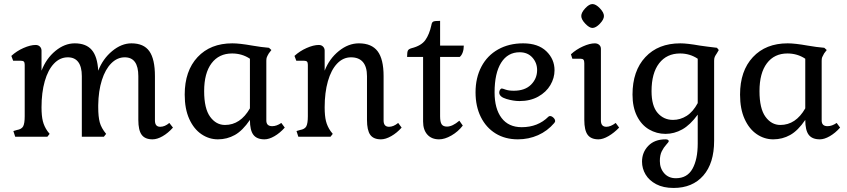

<svg xmlns="http://www.w3.org/2000/svg" viewBox="-20 -675 4180 948"><path d="M663 -83V-299Q663 -392 596 -392Q559 -392 529.5 -362.5Q500 -333 483 -279.5Q466 -226 465 -156V-145Q465 -99 472.5 -71Q480 -43 504 -14L493 0H384V-299Q384 -345 366.5 -368.5Q349 -392 315 -392Q276 -392 246.5 -361Q217 -330 201 -274Q185 -218 185 -145Q185 -103 191.5 -77Q198 -51 214 -28L225 -14L214 0H55L46 -28L63 -33Q87 -37 94.5 -51.5Q102 -66 102 -101V-355Q102 -366 98 -370.5Q94 -375 84 -375H45L36 -399Q62 -423 96 -438Q130 -453 156 -453Q169 -453 177 -445Q185 -437 185 -425V-326Q208 -386 253.5 -423.5Q299 -461 349 -461Q405 -461 433 -428.5Q461 -396 465 -326Q488 -385 534 -423Q580 -461 629 -461Q690 -461 717.5 -422Q745 -383 745 -299V-80Q745 -49 771 -49Q794 -49 816 -68L834 -45Q810 -18 783 -2.5Q756 13 733 13Q696 13 679.5 -9.5Q663 -32 663 -83Z M892 -208Q892 -325 955.5 -393Q1019 -461 1127 -461Q1163 -461 1225 -450Q1271 -442 1308 -439L1320 -428L1307 -411Q1300 -399 1297.5 -392.5Q1295 -386 1295 -375V-80Q1295 -52 1324 -52Q1346 -52 1369 -68L1386 -45Q1362 -18 1335 -2.5Q1308 13 1286 13Q1248 13 1231 -9.5Q1214 -32 1214 -83Q1178 -30 1139.5 -8.5Q1101 13 1056 13Q1012 13 974.5 -12.5Q937 -38 914.5 -87.5Q892 -137 892 -208ZM1214 -140V-385Q1175 -411 1126 -411Q1061 -411 1024.5 -362.5Q988 -314 988 -225Q988 -139 1017.5 -98.5Q1047 -58 1091 -58Q1167 -58 1214 -140Z M1792 -83V-299Q1792 -345 1772 -368.5Q1752 -392 1713 -392Q1674 -392 1644.5 -361Q1615 -330 1599 -274Q1583 -218 1583 -145Q1583 -103 1589.5 -77Q1596 -51 1612 -28L1623 -14L1612 0H1453L1444 -28L1461 -33Q1485 -37 1492.5 -51.5Q1500 -66 1500 -101V-355Q1500 -366 1496 -370.5Q1492 -375 1482 -375H1443L1434 -399Q1460 -423 1494 -438Q1528 -453 1554 -453Q1567 -453 1575 -445Q1583 -437 1583 -425V-326Q1606 -385 1653 -423Q1700 -461 1752 -461Q1815 -461 1844.5 -422Q1874 -383 1874 -299V-80Q1874 -49 1901 -49Q1923 -49 1946 -68L1963 -45Q1940 -19 1912 -3Q1884 13 1861 13Q1824 13 1808 -9.5Q1792 -32 1792 -83Z M2069 -75V-394H1990Q1990 -418 1994 -425.5Q1998 -433 2012 -437Q2060 -449 2080 -477Q2100 -505 2110 -551Q2112 -565 2119.5 -568.5Q2127 -572 2153 -572V-450H2270Q2270 -431 2264.5 -416Q2259 -401 2250 -394H2153V-101Q2153 -73 2160.5 -61.5Q2168 -50 2187 -50Q2214 -50 2248 -79L2265 -55Q2242 -25 2209 -6Q2176 13 2148 13Q2111 13 2090 -10.5Q2069 -34 2069 -75Z M2328 -219Q2328 -291 2357 -346Q2386 -401 2439.5 -431Q2493 -461 2563 -461Q2637 -461 2677.5 -422Q2718 -383 2718 -328Q2718 -290 2697.5 -255Q2677 -220 2637.5 -198Q2598 -176 2545 -176Q2515 -176 2480 -186.5Q2445 -197 2445 -218Q2445 -226 2449 -232Q2453 -238 2458 -238Q2461 -238 2476.5 -232.5Q2492 -227 2517 -227Q2572 -227 2602 -257Q2632 -287 2632 -329Q2632 -365 2608.5 -391Q2585 -417 2546 -417Q2487 -417 2454.5 -365.5Q2422 -314 2422 -219Q2422 -138 2456.5 -92.5Q2491 -47 2556 -47Q2636 -47 2688 -99Q2691 -102 2696 -102Q2704 -102 2712.5 -94Q2721 -86 2721 -77Q2721 -74 2719 -71.5Q2717 -69 2717 -68Q2683 -28 2636.5 -7.5Q2590 13 2537 13Q2474 13 2427 -16Q2380 -45 2354 -97.5Q2328 -150 2328 -219Z M2850 -596Q2850 -613 2869.5 -634Q2889 -655 2905 -655Q2922 -655 2942 -634Q2962 -613 2962 -596Q2962 -579 2942 -558Q2922 -537 2905 -537Q2890 -537 2870 -558Q2850 -579 2850 -596ZM2865 -83V-363Q2865 -375 2861 -380Q2857 -385 2847 -385H2806L2799 -407Q2825 -431 2858.5 -446Q2892 -461 2917 -461Q2930 -461 2938.5 -453.5Q2947 -446 2947 -434V-80Q2947 -49 2974 -49Q2995 -49 3020 -68L3037 -45Q3012 -19 2984.5 -3Q2957 13 2935 13Q2898 13 2881.5 -9.5Q2865 -32 2865 -83Z M3150 123Q3150 77 3181 45Q3212 13 3266 13Q3274 13 3278 15.5Q3282 18 3282 22Q3282 26 3269.5 39.5Q3257 53 3247.5 72Q3238 91 3238 120Q3238 156 3259.5 180.5Q3281 205 3317 205Q3373 205 3399 158.5Q3425 112 3425 34V-109Q3388 -58 3348.5 -36Q3309 -14 3266 -14Q3222 -14 3184.5 -36Q3147 -58 3125 -102Q3103 -146 3103 -208Q3103 -325 3166.5 -393Q3230 -461 3339 -461Q3373 -461 3435 -450Q3445 -449 3471.5 -445Q3498 -441 3520 -439L3529 -428L3519 -411Q3512 -401 3509 -394Q3506 -387 3506 -375V20Q3506 131 3452.5 192Q3399 253 3306 253Q3255 253 3220 234.5Q3185 216 3167.5 186.5Q3150 157 3150 123ZM3425 -166V-385Q3386 -411 3338 -411Q3272 -411 3234.5 -362.5Q3197 -314 3197 -225Q3197 -152 3227 -117.5Q3257 -83 3303 -83Q3339 -83 3370.5 -103Q3402 -123 3425 -166Z M3634 -208Q3634 -325 3697.5 -393Q3761 -461 3869 -461Q3905 -461 3967 -450Q4013 -442 4050 -439L4062 -428L4049 -411Q4042 -399 4039.5 -392.5Q4037 -386 4037 -375V-80Q4037 -52 4066 -52Q4088 -52 4111 -68L4128 -45Q4104 -18 4077 -2.5Q4050 13 4028 13Q3990 13 3973 -9.5Q3956 -32 3956 -83Q3920 -30 3881.5 -8.5Q3843 13 3798 13Q3754 13 3716.5 -12.5Q3679 -38 3656.5 -87.5Q3634 -137 3634 -208ZM3956 -140V-385Q3917 -411 3868 -411Q3803 -411 3766.5 -362.5Q3730 -314 3730 -225Q3730 -139 3759.5 -98.5Q3789 -58 3833 -58Q3909 -58 3956 -140Z"/></svg>

Font: Kurale
Style: Regular
Weight: 400
Designer: Eduardo Rodriguez Tunni
Foundry: Eduardo Rodriguez Tunni
Version: Version 2.000